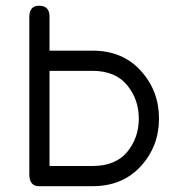

<svg xmlns="http://www.w3.org/2000/svg" viewBox="-20 -641 610 668"><path d="M301.8 -464.8H152.3V-583C152.3 -608.4 140.3 -621.1 116.2 -621.1C93.4 -621.1 82 -608.1 82 -582V-35.2C82 -7.2 93.1 6.8 115.2 6.8H301.8C371.4 6.8 427.4 -16.3 469.7 -62.5C512 -108.7 533.2 -164.1 533.2 -228.5C533.2 -293 512 -348.5 469.7 -395C427.4 -441.6 371.4 -464.8 301.8 -464.8ZM301.8 -394.5C354.5 -394.5 394.5 -378.1 421.9 -345.2C449.2 -312.3 462.9 -273.4 462.9 -228.5C462.9 -183.6 449.4 -144.9 422.4 -112.3C395.3 -79.8 355.1 -63.5 301.8 -63.5H152.3V-394.5Z"/></svg>

Font: Jura
Style: DemiBold
Weight: 600
Version: Version 2.5.1